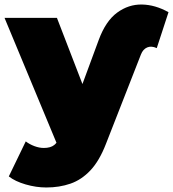

<svg xmlns="http://www.w3.org/2000/svg" viewBox="-35 -626 766 850"><path d="M170 204Q125 204 78.5 190.5Q32 177 4 155L79 0Q96 13 117.5 21Q139 29 159 29Q189 29 205 16Q210 12 215 6L-15 -547H217L330 -254L402 -449Q433 -533 483.5 -570Q534 -607 593 -606Q652 -605 711 -572L659 -413Q635 -424 616.5 -416Q598 -408 589 -385L434 11Q405 86 365.5 128Q326 170 277 187Q228 204 170 204Z"/></svg>

Font: Montserrat Thin Black
Style: Regular
Weight: 900
Version: Version 9.000